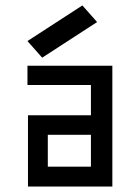

<svg xmlns="http://www.w3.org/2000/svg" viewBox="-20 -680 510 700"><path d="M311.5 -259.8V-370.1H80.1V-440.4H389.6V0H82V-259.8ZM311.5 -188.5H154.3V-72.3H311.5ZM280.3 -660.2 80.1 -530.3 133.8 -469.7 334 -599.6Z"/></svg>

Font: Geo
Style: Regular
Weight: 500
Version: Version 001.2